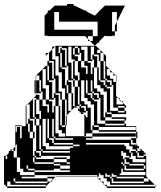

<svg xmlns="http://www.w3.org/2000/svg" viewBox="-28 -928 803 956"><path d="M200 -664H214L200 -650ZM272 -688H280V-680H272ZM456 -664H472V-678L470 -680H456ZM496 -592V-624H488V-662L486 -664H472V-624H488V-592ZM432 -656H440V-648H432ZM344 -616H336V-624H344ZM240 -528H216V-560H232V-536H240ZM432 -496V-528H424V-496ZM496 -528H504V-520H496ZM304 -528H312V-520H304ZM528 -496H504V-504H496V-520H520V-504H528ZM240 -464H248V-456H240ZM432 -464H440V-456H432ZM152 -424H144V-432H152ZM584 -408V-416L576 -424H568V-432L560 -440H552V-408ZM368 -400H376V-392H368ZM496 -368H504V-360H496ZM240 -304V-336H232V-304ZM112 -336H120V-328H112ZM432 -496H408V-528H400V-464H408V-456H424V-440H432V-432H440V-424H456V-312H496V-304H592V-312H496V-328H472V-440H464V-464H440V-472H432ZM432 -304H440V-296H432ZM304 -336H300V-350L304 -354V-368H280V-400H296V-368H304V-400H280V-432H248V-440H240V-456H264V-432H272V-464H248V-536H240V-560H216V-592H232V-560H240V-592H216V-600H208V-624H216V-616H232V-592H240V-624H216V-664H214L232 -682V-696H246L232 -682V-632H248V-552H264V-472H280V-432H296V-400H304V-432H296V-488H280V-568H264V-648H248V-696H246L250 -700H450L470 -680H472V-678L486 -664H488V-662L500 -650V-600L516 -584H520V-580L532 -568H536V-564L548 -552H552V-536H550V-550L548 -552H536V-564L532 -568H520V-580L516 -584H504V-552H520V-536H536V-520H550V-450L560 -440H568V-432L576 -424H584V-416L600 -400V-392H592V-400H560V-392H592V-376H600V-360H528V-368H504V-472H488V-488H472V-504H456V-592H440V-624H456V-592H464V-528H472V-520H488V-504H496V-496H504V-488H520V-376H560V-368H592V-376H560V-392H536V-504H528V-528H504V-536H496V-560H472V-592H488V-560H496V-592H472V-624H440V-632H432V-648H456V-624H464V-656H440V-696H424V-632H432V-624H408V-696H376V-680H392V-624H408V-616H424V-560H432V-592H440V-488H456V-472H472V-456H488V-344H496V-328H592V-312H600V-300H650V-272H656V-240H650V-272H464V-280H432V-296H464V-280H648V-296H464V-304H440V-408H424V-424H408V-440H392V-528H368V-568H360V-624H344V-632H328V-696H312V-616H328V-536H336V-528H344V-496H360V-464H368V-496H360V-528H344V-536H336V-552H360V-528H376V-424H392V-408H408V-392H424V-280H432V-264H648V-248H432V-264H400V-250H392V-358L390 -360H376V-368H368V-376H360V-390L358 -392H344V-394L350 -400L358 -392H360V-390L368 -382V-392H392V-376H400V-368H382L390 -360H392V-358L400 -350V-344H408V-376H400V-400H376V-408H368V-432H344V-464H360V-432H368V-464H344V-496H312V-504H304V-520H328V-496H336V-528H312V-600H304V-624H280V-656H296V-624H304V-656H280V-664H272V-680H296V-656H304V-688H280V-696H264V-664H272V-592H280V-584H296V-504H304V-464H312V-376H326L304 -354ZM240 -240H248V-232H240ZM664 -184V-186L656 -194V-184ZM680 -168H682L680 -170ZM176 -176H184V-168H176ZM696 -152V-154L688 -162V-152ZM104 -136V-144H88V-136ZM592 -144H584V-136H592V-120H600V-136H592ZM144 -144H152V-136H144ZM104 -120H88V-136H104ZM624 -144H616V-152H600V-168H584V-176H576V-152H584V-144H616V-136H632V-120H696V-136H648V-152H624ZM8 -104H0V-120H8ZM40 -120H24V-136H40ZM584 -72V-88H576V-72ZM8 -88H0V-104H8ZM112 -112H120V-104H112ZM40 -88H24V-104H40ZM8 -72H0V-88H8ZM688 -80V-88H600V-104H592V-112H616V-104H688V-88H696V-104H688V-112H616V-120H592V-112H584V-120H576V-112H584V-104H592V-80ZM8 -56H0V-72H8ZM40 -56H24V-72H40ZM576 -64H568V-56H696V-72H576ZM472 -56V-64H464V-56ZM536 -56V-64H528V-56ZM8 -40H0V-56H8ZM8 -40V-24H0V-40ZM48 -48H56V-40H48ZM688 -16V-24H536V-40H528V-48H552V-40H688V-24H712V-38L710 -40H688V-48H552V-56H528V-48H520V-56H504V-64H496V-48H520V-40H528V-16ZM208 -16V-24H48V-40H40V-24H48V-16ZM112 -144V-240H88V-296H104V-240H120V-144H136V-120H144V-112H240V-104H272V-88H320V-104H272V-112H240V-120H144V-136H240V-120H304V-112H320V-120H304V-136H240V-144H152V-152H144V-176H152V-168H168V-152H176V-144H304V-136H320V-152H176V-168H320V-176H184V-184H176V-240H152V-272H168V-240H176V-272H152V-304H120V-312H112V-328H136V-304H144V-336H120V-408H108L136 -436V-440H140L136 -436V-344H144V-336H152V-304H168V-272H176V-304H168V-336H152V-344H144V-360H168V-336H184V-200H200V-184H320V-192H336V-200H216V-216H200V-336H176V-376H168V-432H152V-440H140L150 -450V-464H144V-528H150V-496H168V-472H176V-464H152V-496H150V-464H152V-456H168V-432H184V-400H208V-368H216V-408H200V-432H184V-472H176V-496H152V-528H150V-550L200 -600H208V-528H216V-520H232V-440H240V-432H216V-504H200V-584H184V-488H200V-432H216V-424H232V-368H240V-400H248V-264H264V-248H296V-264H280V-280H264V-400H248V-432H264V-400H272V-304H280V-296H296V-304H280V-336H296V-304H300V-250H392V-248H432V-240H400V-232H624V-216H632V-232H624V-240H650V-208H656V-200H664V-186L666 -184H680V-176H688V-168H696V-154L700 -150V-50L710 -40H712V-38L742 -8H744V-6L750 0H744V-6L742 -8H520V-24H504V-40H488V-56H464V-48H456V-56H240V-72H320V-80H272V-88H240V-80H144V-88H112V-104H104V-88H112V-80H144V-72H240V-48H248L232 -32V-24H224L232 -32V-40H208V-48H240V-56H144V-72H88V-88H72V-144H56V-208H50V-200L48 -198V-176H40V-184H34L48 -198V-304H80V-300H50V-272H72V-240H80V-272H56V-296H72V-272H80V-300H100V-400L104 -404V-408H108L104 -404V-312H112V-272H120V-240H136V-152H144V-144H136V-136H120V-144ZM304 -592H280V-624H296V-600H304ZM344 -600H336V-616H344ZM344 -584H336V-600H344ZM344 -568H336V-584H344ZM368 -656H344V-688H336V-656H344V-648H360V-624H376V-592H400V-560H408V-600H392V-624H376V-664H368V-688H360V-696H344V-688H360V-664H368ZM344 -568V-552H336V-568ZM496 -528H472V-560H488V-536H496ZM552 -520H550V-536H552ZM176 -496V-528H168V-552H152V-528H168V-496ZM432 -464H408V-496H424V-472H432ZM464 -432H440V-440H432V-456H456V-440H464ZM368 -400H344V-432H360V-408H368ZM152 -408H144V-424H152ZM152 -392H144V-408H152ZM328 -376H326L328 -378V-464H312V-496H328V-464H336V-400H344V-394L328 -378ZM152 -376H144V-392H152ZM376 -376V-374L374 -376ZM152 -376V-360H144V-376ZM304 -304H300V-336H280V-368H296V-336H304ZM408 -328H400V-344H408ZM600 -344V-328H592V-336H528V-344H496V-360H528V-344ZM408 -312H400V-328H408ZM408 -296H400V-312H408ZM408 -280V-264H400V-280ZM408 -280H400V-296H408ZM240 -240H216V-272H232V-248H240ZM50 -272H56V-240H50ZM144 -240H136V-272H120V-304H136V-272H144ZM592 -208V-200H600V-184H616V-168H624V-152H632V-168H624V-200H616V-216H400V-208ZM648 -216H624V-208H648V-200H650V-208H648ZM240 -272V-304H216V-336H208V-240H216V-232H232V-216H240V-208H336V-200H368V-208H336V-216H240V-232H336V-240H248V-248H240V-272H216V-304H232V-272ZM176 -176H152V-240H168V-184H176ZM688 -144V-152H664V-168H656V-176H674L666 -184H656V-176H648V-184H632V-200H624V-176H648V-168H656V-144ZM8 -120H0V-136H8ZM40 -136V-144H24V-136ZM40 -104V-112H24V-104ZM112 -112V-120H88V-112ZM112 -144V-120H120V-112H144V-104H88V-112H80V-144H72V-208H80V-144ZM40 -72V-80H24V-72ZM48 -48V-56H24V-48ZM0 0V-8H-8V-152H2L0 -150V-136H8V-152H2L16 -166V-176H24V-184H34L26 -176H40V-144H56V-72H72V-56H144V-48H80V-40H24V-48H16V-166L24 -174V-144H48V-112H40V-120H24V-112H48V-80H40V-88H24V-80H48V-56H56V-48H80V-40H208V-24H224L200 0V-8H24V-24H8V-8H0V-24H8V0H200V8H8V0ZM744 8H504V0H500L492 -8H488V-12L476 -24H472V-28L460 -40H456V-44L452 -48H248L250 -50H450L452 -48H456V-44L460 -40H472V-28L476 -24H488V-12L492 -8H504V0H744ZM554 -820V-868H530V-820ZM266 -868H242V-820H266ZM458 -772V-820H242V-780H434V-772ZM458 -772H434V-748H410V-734L420 -724H434V-748H458ZM466 -716H460L444 -700L420 -724H410V-734L396 -748H210V-750H194V-850L210 -866V-876H220L244 -900H306V-908H338V-900H344L392 -876H402V-871L444 -850L466 -872V-876H470L494 -900H594L554 -820V-772H544V-800L554 -820H530V-772H544V-750H530V-748H498V-750H494L466 -722Z"/></svg>

Font: Rubik Broken Fax
Style: Regular
Weight: 400
Designer: Hubert and Fischer, NaN
Foundry: Hubert and Fischer, NaN
Version: Version 2.201